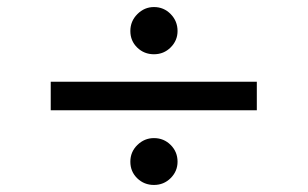

<svg xmlns="http://www.w3.org/2000/svg" viewBox="-20 -571 873 545"><path d="M124 -258V-339H709V-258ZM417 -179Q445 -179 464.5 -159.5Q484 -140 484 -112Q484 -85 464.5 -65.5Q445 -46 417 -46Q389 -46 369.5 -65Q350 -84 350 -112Q350 -140 370 -159.5Q390 -179 417 -179ZM417 -551Q445 -551 464.5 -531Q484 -511 484 -483Q484 -456 464.5 -436.5Q445 -417 417 -417Q389 -417 369.5 -436Q350 -455 350 -483Q350 -511 370 -531Q390 -551 417 -551Z"/></svg>

Font: Khartiya
Style: Bold
Weight: 700
Version: Version 1.0.2